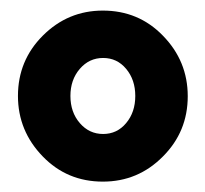

<svg xmlns="http://www.w3.org/2000/svg" viewBox="-20 -787 396 370"><path d="M223.1 -654.3Q205.6 -675.3 178.7 -675.3Q151.9 -675.3 133.8 -654.3Q115.7 -633.3 115.7 -602.1Q115.7 -570.8 133.8 -549.8Q151.9 -528.8 178.7 -528.8Q205.6 -528.8 223.1 -549.8Q240.7 -570.8 240.7 -602.1Q240.7 -633.3 223.1 -654.3ZM178.2 -766.6Q247.1 -766.6 293.9 -718.3Q341.8 -669.4 341.8 -601.6Q341.8 -533.2 293.9 -485.4Q246.1 -437 178.2 -437Q109.4 -437 62.5 -485.4Q14.6 -534.7 14.6 -602.1Q14.6 -670.4 62.5 -718.3Q110.8 -766.6 178.2 -766.6Z"/></svg>

Font: Nova Round
Style: Bold
Weight: 700
Designer: Wojciech Kalinowski "wmk69" (wmk69@o2.pl)
Foundry: Wojciech Kalinowski "wmk69" (wmk69@o2.pl)
Version: Version 3.1.0; 2021-05-23